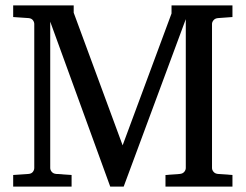

<svg xmlns="http://www.w3.org/2000/svg" viewBox="-20 -691 912 711"><path d="M592.8 0V-43L646 -46.9Q656.7 -47.9 662.4 -54.7Q668 -61.5 668 -68.8V-620.1L438 0H388.2L166 -610.8V-68.8Q166 -61.5 171.6 -54.7Q177.2 -47.9 188 -46.9L245.1 -43V0H28.8V-43L85.9 -46.9Q96.7 -47.9 101.8 -54.7Q106.9 -61.5 106.9 -68.8V-602.1Q106.9 -609.4 101.8 -616.2Q96.7 -623 85.9 -624L28.8 -627.9V-670.9H252.9V-644L434.1 -152.8L615.2 -641.1V-670.9H840.8V-627.9L787.1 -624Q776.4 -623 770.8 -616.2Q765.1 -609.4 765.1 -602.1V-68.8Q765.1 -61.5 770.8 -54.7Q776.4 -47.9 787.1 -46.9L840.8 -43V0Z"/></svg>

Font: Charis SIL CyrE
Style: Regular
Weight: 400
Foundry: SIL International
Version: Version 5.000